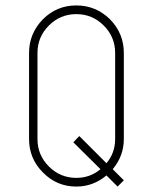

<svg xmlns="http://www.w3.org/2000/svg" viewBox="-20 -687 562 707"><path d="M436 -175Q436 -113 395 -64L436 -23L413 0L372 -41Q323 0 261 0Q189 0 138 -52Q87 -103 87 -175V-492Q87 -564 138 -616Q189 -667 261 -667Q333 -667 385 -616Q436 -564 436 -492ZM404 -492Q404 -551 362 -593Q320 -635 261 -635Q202 -635 160 -593Q118 -551 118 -492V-175Q118 -116 160 -74Q202 -32 261 -32Q312 -32 350 -64L250 -163L272 -186L372 -86Q404 -124 404 -175Z"/></svg>

Font: Zector
Style: Regular
Weight: 400
Designer: GGBot
Version: 0.72